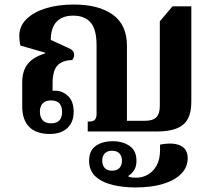

<svg xmlns="http://www.w3.org/2000/svg" viewBox="-20 -580 939 847"><path d="M200 11Q140 11 109 -20Q78 -51 78 -111V-216Q78 -267 102 -297.5Q126 -328 178 -344V-348L70 -379Q67 -393 66 -403.5Q65 -414 65 -421Q65 -464 96 -495Q127 -526 181 -543Q235 -560 305 -560Q416 -560 478 -515Q540 -470 540 -378V-47H618Q654 -47 669.5 -62.5Q685 -78 685 -112V-486L741 -552H824V-130Q824 -84 808.5 -55.5Q793 -27 759.5 -13.5Q726 0 673 0H367V-44H376Q392 -44 399 -52.5Q406 -61 406 -77V-380Q406 -451 379.5 -481Q353 -511 303 -511Q255 -511 229.5 -484Q204 -457 204 -404L278 -370Q293 -364 300 -356.5Q307 -349 307 -339Q307 -324 298 -315Q254 -314 233 -290.5Q212 -267 212 -213V-158L187 -171Q194 -176 202.5 -178Q211 -180 223 -180Q255 -180 280 -156.5Q305 -133 305 -87Q305 -41 277 -15Q249 11 200 11ZM205 -36Q231 -36 242.5 -49.5Q254 -63 254 -86Q254 -110 242.5 -123.5Q231 -137 205 -137Q180 -137 168 -123.5Q156 -110 156 -87Q156 -64 168 -50Q180 -36 205 -36ZM577 247Q525 247 478 236Q431 225 402 199Q373 173 373 129Q373 85 402 64Q431 43 477 43Q522 43 552 64Q582 85 582 129Q582 155 571.5 171Q561 187 547 195V200Q555 202 563 203Q571 204 580 204Q609 204 633 190Q657 176 671.5 149Q686 122 686 83V58Q743 47 775.5 62Q808 77 808 118Q808 157 780 186Q752 215 700.5 231Q649 247 577 247ZM474 173Q496 173 507 161Q518 149 518 129Q518 109 507 97Q496 85 474 85Q453 85 442 97Q431 109 431 129Q431 149 442 161Q453 173 474 173Z"/></svg>

Font: Noto Serif Thai
Style: Regular
Weight: 400
Designer: Monotype Design Team
Foundry: Monotype Imaging Inc.
Version: Version 2.001